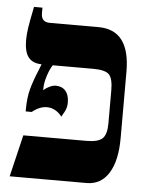

<svg xmlns="http://www.w3.org/2000/svg" viewBox="-49 -687 546 727"><g transform="rotate(5 224.0 -323.5)"><path d="M421 -433V-181Q421 -95 391.5 -47.5Q362 0 307 0H15L53 -159H293Q337 -159 353.5 -174.5Q370 -190 370 -232V-357Q370 -403 355 -418Q340 -433 295 -433H141Q131 -419 122 -391.5Q113 -364 113 -340V-336Q123 -345 136 -351Q149 -357 159 -357Q183 -357 196.5 -341.5Q210 -326 210 -297Q210 -277 201 -261.5Q192 -246 190 -242Q180 -256 165 -264.5Q150 -273 133 -273Q105 -273 77 -250H54V-257Q54 -303 63.5 -337Q73 -371 89 -409L98 -432V-433Q63 -434 47.5 -455Q32 -476 32 -519Q32 -541 36 -567.5Q40 -594 51 -647H83V-625Q83 -592 116 -592H301Q421 -592 421 -433Z"/></g></svg>

Font: Noto Serif Hebrew CondExtraBold
Style: Regular
Weight: 800
Width: 3
Designer: Monotype Design Team
Foundry: Monotype Imaging Inc.
Version: Version 1.000